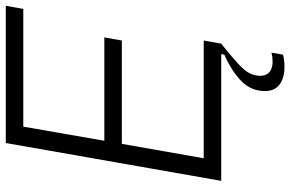

<svg xmlns="http://www.w3.org/2000/svg" viewBox="-194 -610 1027 680"><g transform="rotate(-90 320.0 -269.5)"><path d="M506 0H20L154 -763H640L629 -701H212L162 -414H528L517 -352H151L100 -62H517ZM338 155Q338 106 373 71.5Q408 37 467 11L469 0H506Q440 52 416 79Q392 106 392 139Q392 159 405 170.5Q418 182 442 182Q458 182 474 178L467 219Q446 224 423 224Q384 224 361 206.5Q338 189 338 155Z"/></g></svg>

Font: Open Sauce Sans Light Italic
Style: Regular
Weight: 300
Italic angle: -10°
Designer: Alfredo Marco Pradil
Foundry: Creative Sauce Fz LLC
Version: Version 1.477